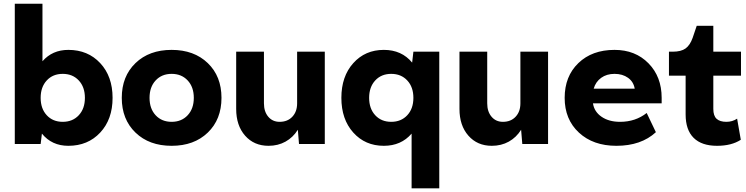

<svg xmlns="http://www.w3.org/2000/svg" viewBox="-20 -780 4043 1040"><path d="M210 -759.8V-448.2Q263.7 -509.8 350.1 -509.8Q456.1 -509.8 522.9 -438Q589.8 -366.2 589.8 -250Q589.8 -133.8 522.9 -62Q456.1 9.8 350.1 9.8Q260.7 9.8 207 -56.2L200.2 0H60.1V-759.8ZM233.2 -155.8Q266.1 -120.1 319.8 -120.1Q373.5 -120.1 406.7 -155.8Q439.9 -191.4 439.9 -250Q439.9 -308.6 406.7 -344.2Q373.5 -379.9 319.8 -379.9Q266.1 -379.9 233.2 -344.2Q200.2 -308.6 200.2 -250Q200.2 -191.4 233.2 -155.8Z M713.9 -438.2Q788.1 -509.8 909.7 -509.8Q1031.2 -509.8 1105.5 -438.2Q1179.7 -366.7 1179.7 -250Q1179.7 -133.3 1105.5 -61.8Q1031.2 9.8 909.7 9.8Q788.1 9.8 713.9 -61.8Q639.6 -133.3 639.6 -250Q639.6 -366.7 713.9 -438.2ZM823 -155.8Q856 -120.1 909.7 -120.1Q963.4 -120.1 996.6 -155.8Q1029.8 -191.4 1029.8 -250Q1029.8 -308.6 996.6 -344.2Q963.4 -379.9 909.7 -379.9Q856 -379.9 823 -344.2Q790 -308.6 790 -250Q790 -191.4 823 -155.8Z M1434.6 9.8Q1356 9.8 1307.6 -45.2Q1259.3 -100.1 1259.3 -189.9V-500H1409.7V-220.2Q1409.7 -175.3 1433.1 -147.7Q1456.5 -120.1 1494.6 -120.1Q1537.6 -120.1 1563.5 -147.7Q1589.4 -175.3 1589.4 -220.2V-500H1739.3V0H1599.6L1593.3 -77.1Q1567.4 -35.6 1526.6 -12.9Q1485.8 9.8 1434.6 9.8Z M2209.5 240.2V-56.2Q2152.8 9.8 2059.1 9.8Q1958 9.8 1893.6 -62Q1829.1 -133.8 1829.1 -250Q1829.1 -366.2 1893.6 -438Q1958 -509.8 2059.1 -509.8Q2155.8 -509.8 2212.4 -440.9L2219.2 -500H2359.4V240.2ZM2012.5 -155.8Q2045.4 -120.1 2099.1 -120.1Q2152.8 -120.1 2186 -155.8Q2219.2 -191.4 2219.2 -250Q2219.2 -308.6 2186 -344.2Q2152.8 -379.9 2099.1 -379.9Q2045.4 -379.9 2012.5 -344.2Q1979.5 -308.6 1979.5 -250Q1979.5 -191.4 2012.5 -155.8Z M2644 9.8Q2565.4 9.8 2517.1 -45.2Q2468.8 -100.1 2468.8 -189.9V-500H2619.1V-220.2Q2619.1 -175.3 2642.6 -147.7Q2666 -120.1 2704.1 -120.1Q2747.1 -120.1 2772.9 -147.7Q2798.8 -175.3 2798.8 -220.2V-500H2948.7V0H2809.1L2802.7 -77.1Q2776.9 -35.6 2736.1 -12.9Q2695.3 9.8 2644 9.8Z M3308.6 -509.8Q3421.4 -509.8 3492.7 -437Q3564 -364.3 3564 -250V-220.2H3191.9Q3198.7 -174.8 3238.5 -147.5Q3278.3 -120.1 3338.9 -120.1Q3421.9 -120.1 3482.9 -168L3532.7 -64Q3452.6 9.8 3318.8 9.8Q3192.9 9.8 3115.7 -61.8Q3038.6 -133.3 3038.6 -250Q3038.6 -366.7 3112.8 -438.2Q3187 -509.8 3308.6 -509.8ZM3195.8 -299.8H3418Q3411.6 -337.4 3381.8 -358.6Q3352.1 -379.9 3308.6 -379.9Q3266.1 -379.9 3236.3 -358.4Q3206.5 -336.9 3195.8 -299.8Z M3603.5 -370.1V-500H3623.5Q3669.4 -500 3693.6 -517.6Q3717.8 -535.2 3731.9 -575.2L3753.9 -640.1H3843.8V-500H3993.7V-370.1H3843.8V-189.9Q3843.8 -152.8 3861.6 -136.5Q3879.4 -120.1 3914.6 -120.1Q3946.8 -120.1 3972.7 -137.2L3992.7 -22.9Q3942.4 9.8 3863.8 9.8Q3780.8 9.8 3737.3 -33.2Q3693.8 -76.2 3693.8 -160.2V-370.1Z"/></svg>

Font: Gully
Style: Bold
Weight: 700
Designer: jaikishan Patel
Foundry: MagicType
Version: Version 1.000;Glyphs 3.2 (3242)